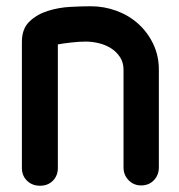

<svg xmlns="http://www.w3.org/2000/svg" viewBox="-20 -586 573 614"><path d="M165 -49Q165 -24 149 -8Q133 8 108 8Q83 8 66.5 -8Q50 -24 50 -49V-452Q50 -494 74 -517Q98 -540 132.5 -551Q167 -562 205 -564Q243 -566 270 -566Q313 -566 352.5 -551.5Q392 -537 422 -510Q452 -483 470 -445.5Q488 -408 488 -363V-51Q488 -26 472 -9.5Q456 7 431 7Q408 7 391.5 -9.5Q375 -26 375 -51V-363Q375 -386 364 -403Q353 -420 336 -431Q319 -442 297.5 -447.5Q276 -453 254 -453Q233 -453 207 -450Q181 -447 165 -444Z"/></svg>

Font: VDS
Style: Bold
Weight: 700
Designer: artmaker
Foundry: artmaker
Version: Version 1.000 2009 initial release